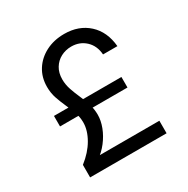

<svg xmlns="http://www.w3.org/2000/svg" viewBox="-162 -854 974 996"><g transform="rotate(-30 325.0 -356.0)"><path d="M97 0V-75Q151 -117 180 -167.5Q209 -218 209 -265Q209 -298 198 -327.5Q187 -357 173.5 -387Q160 -417 149 -449Q138 -481 138 -518Q138 -575 165.5 -618.5Q193 -662 241.5 -687Q290 -712 352 -712Q439 -712 495.5 -660.5Q552 -609 560 -519H474Q470 -573 435.5 -605Q401 -637 351 -637Q317 -637 288.5 -622Q260 -607 243 -579Q226 -551 226 -512Q226 -481 236.5 -450Q247 -419 260.5 -389Q274 -359 284 -327.5Q294 -296 294 -262Q294 -227 279.5 -189Q265 -151 238.5 -116.5Q212 -82 175 -57L155 -75H555V0ZM94 -307V-370H498V-307Z"/></g></svg>

Font: Azeret Mono Thin Light
Style: Regular
Weight: 300
Version: Version 1.002